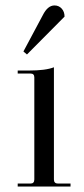

<svg xmlns="http://www.w3.org/2000/svg" viewBox="-20 -685 308 705"><path d="M79 -485 66 -496 137 -629Q155 -665 180 -665Q196 -665 206.5 -653.5Q217 -642 217 -624ZM45 0V-11H92Q106 -11 106 -26V-401Q106 -415 92 -415H45V-426H86Q148 -426 178 -438V-26Q178 -11 193 -11H239V0Z"/></svg>

Font: Arapey Regular-Display
Style: Regular
Weight: 400
Designer: Eduardo Rodriguez Tunni
Foundry: Eduardo Rodriguez Tunni
Version: Version 4.000